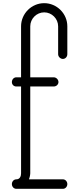

<svg xmlns="http://www.w3.org/2000/svg" viewBox="-20 -1190 500 1212"><path d="M113 -96C113 -80 107 -58 83 -58C67 -58 55 -44 55 -28C55 -12 67 2 83 2H377C393 2 405 -12 405 -28C405 -44 393 -58 377 -58H163C171 -80 171 -96 171 -96V-644H317H319C335 -644 349 -656 349 -672C349 -688 335 -702 319 -702H317H171V-1024C171 -1072 211 -1112 259 -1112C307 -1112 347 -1072 347 -1024V-848C347 -832 361 -818 377 -818C393 -818 405 -832 405 -848V-1024C405 -1104 339 -1170 259 -1170C179 -1170 113 -1104 113 -1024V-702H83C67 -702 55 -688 55 -672C55 -656 67 -644 83 -644H113Z"/></svg>

Font: bauhaus_2017
Style: _regular
Weight: 400
Version: Version 1.0